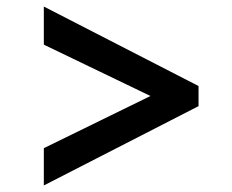

<svg xmlns="http://www.w3.org/2000/svg" viewBox="-20 -594 709 587"><path d="M114 -27V-141L440 -300.5L114 -457.5V-574L587 -331V-269.5Z"/></svg>

Font: Merriweather 20pt Black
Style: Regular
Weight: 900
Version: Version 2.100